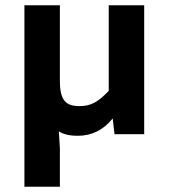

<svg xmlns="http://www.w3.org/2000/svg" viewBox="-20 -511 642 731"><path d="M208 54 204 -11C224 2 249 6 276 6C329 6 374 -16 409 -60L416 0H529V-491H394V-165C354 -123 326 -107 283 -107C231 -107 208 -128 208 -203V-491H73V200H208Z"/></svg>

Font: Falling Sky
Style: SeBd
Weight: 600
Designer: Paul D. Hunt
Foundry: Adobe Systems Incorporated
Version: Version 1.02